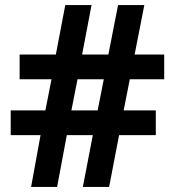

<svg xmlns="http://www.w3.org/2000/svg" viewBox="-20 -733 686 753"><path d="M489 -422 465 -300H591V-203H447L408 0H305L344 -203H242L204 0H102L139 -203H22V-300H158L182 -422H57V-519H199L236 -713H339L302 -519H405L443 -713H546L508 -519H624V-422ZM260 -300H363L387 -422H284Z"/></svg>

Font: Noto Sans Sinhala
Style: Bold
Weight: 700
Designer: Jelle Bosma - Monotype Design Team
Foundry: Monotype Imaging Inc.
Version: Version 2.006; ttfautohint (v1.8.4.7-5d5b)